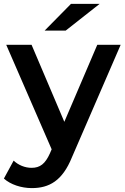

<svg xmlns="http://www.w3.org/2000/svg" viewBox="-37 -764 639 985"><path d="M300 -607 474 -744H327L192 -607ZM582 -534H462L293 -139L125 -534H-5L228 2L219 23C195 76 169 97 125 97C91 97 57 83 33 60L-17 152C17 183 73 201 126 201C215 201 283 164 332 43Z"/></svg>

Font: Talent
Style: Bold
Weight: 600
Designer: Mike Powis
Version: Version 1.001;hotconv 1.0.109;makeotfexe 2.5.65596